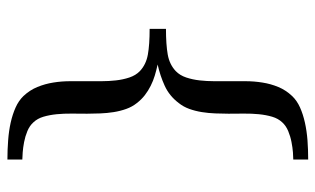

<svg xmlns="http://www.w3.org/2000/svg" viewBox="-190 -554 867 528"><g transform="rotate(-90 244.0 -290.5)"><path d="M428.2 -268.1Q384.8 -268.1 357.4 -263.2Q330.1 -258.3 312 -241.2Q300.3 -230 294.4 -212.4Q288.6 -194.8 286.4 -175.3Q284.2 -155.8 284.2 -135.7V-49.8Q284.2 -25.9 280.5 -2.9Q276.9 20 268.3 40.8Q259.8 61.5 243.2 79.1Q230.5 92.3 211.9 100.6Q193.4 108.9 170.4 114Q147.5 119.1 121.6 121.1Q95.7 123 68.8 123V82Q75.2 82 88.4 81.1Q101.6 80.1 116.9 77.1Q132.3 74.2 147 68.1Q161.6 62 170.9 51.8Q181.6 40.5 186.5 23.9Q191.4 7.3 193.4 -12.5Q195.3 -32.2 195.1 -53.7Q194.8 -75.2 194.8 -96.2Q194.8 -113.3 195.6 -132.1Q196.3 -150.9 199.2 -169.2Q202.1 -187.5 208 -203.9Q213.9 -220.2 224.1 -232.9Q243.7 -258.8 271.5 -271.5Q299.3 -284.2 330.1 -291Q314.5 -294.4 299.8 -298.8Q285.2 -303.2 271.5 -310.1Q257.8 -316.9 245.8 -326.2Q233.9 -335.4 224.1 -348.1Q213.9 -360.8 208 -377.2Q202.1 -393.6 199.2 -411.9Q196.3 -430.2 195.6 -449Q194.8 -467.8 194.8 -484.9Q194.8 -505.9 195.1 -527.3Q195.3 -548.8 193.4 -568.6Q191.4 -588.4 186.5 -605Q181.6 -621.6 170.9 -632.8Q161.6 -643.1 147 -649.2Q132.3 -655.3 116.9 -658.2Q101.6 -661.1 88.4 -662.1Q75.2 -663.1 68.8 -663.1V-704.1Q95.7 -704.1 121.6 -702.1Q147.5 -700.2 170.4 -695.1Q193.4 -689.9 211.9 -681.6Q230.5 -673.3 243.2 -660.2Q259.8 -642.6 268.3 -621.6Q276.9 -600.6 280.5 -577.9Q284.2 -555.2 284.2 -530.8V-445.3Q284.2 -425.3 286.4 -405.8Q288.6 -386.2 294.4 -368.7Q300.3 -351.1 312 -339.8Q330.1 -322.8 357.4 -317.9Q384.8 -313 428.2 -313Z"/></g></svg>

Font: Charis SIL Viet
Style: Regular
Weight: 400
Foundry: SIL International
Version: Version 5.000